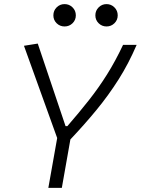

<svg xmlns="http://www.w3.org/2000/svg" viewBox="-20 -911 683 931"><path d="M214.4 0 257.3 -241.7 96.2 -689 163.1 -699.7 297.9 -299.3H306.6Q363.8 -365.2 411.1 -425.3Q458.5 -485.4 499 -550Q539.6 -614.7 576.7 -693.4H642.6Q603.5 -602.5 555.2 -526.1Q506.8 -449.7 448.7 -378.9Q390.6 -308.1 321.3 -234.9L279.8 0ZM293 -782.7Q270.5 -782.7 254.6 -798.3Q238.8 -814 238.8 -836.4Q238.8 -859.4 254.6 -875.2Q270.5 -891.1 293 -891.1Q315.9 -891.1 331.8 -875.2Q347.7 -859.4 347.7 -836.4Q347.7 -814 331.8 -798.3Q315.9 -782.7 293 -782.7ZM496.6 -782.7Q474.1 -782.7 458.3 -798.3Q442.4 -814 442.4 -836.4Q442.4 -859.4 458.3 -875.2Q474.1 -891.1 496.6 -891.1Q519 -891.1 534.9 -875.2Q550.8 -859.4 550.8 -836.4Q550.8 -814 534.9 -798.3Q519 -782.7 496.6 -782.7Z"/></svg>

Font: Cascadia Code Light
Style: Italic
Weight: 300
Italic angle: -10°
Monospace: yes
Designer: Aaron Bell
Foundry: Saja Typeworks
Version: Version 2404.023; ttfautohint (v1.8.4)